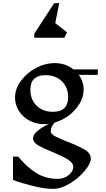

<svg xmlns="http://www.w3.org/2000/svg" viewBox="-20 -943 680 1226"><path d="M483 -465Q514 -423 514 -370Q514 -325 489 -282.5Q464 -240 422 -207.5Q380 -175 330 -161Q304 -135 304 -105Q304 -88 329.5 -74Q355 -60 411 -38Q484 -10 522 13Q560 36 560 70Q560 100 521.5 147Q483 194 426.5 228.5Q370 263 318 263Q263 263 188 244Q113 225 63 206V57H96Q154 127 213.5 163Q273 199 348 199Q376 199 399 187.5Q422 176 435 158Q448 140 448 124Q448 97 414.5 76Q381 55 316 28Q252 2 221.5 -16.5Q191 -35 191 -60Q191 -84 222 -109Q253 -134 295 -153Q279 -150 262 -150Q211 -150 168 -173Q125 -196 100.5 -235Q76 -274 76 -320Q76 -375 113 -426Q150 -477 209 -508.5Q268 -540 330 -540Q398 -540 449 -500H605L604 -465ZM415 -323Q415 -385 375 -424Q335 -463 270 -463Q223 -463 198.5 -440Q174 -417 174 -370Q174 -307 214 -268Q254 -229 318 -229Q415 -229 415 -323ZM199 -728 326 -923H358L333 -795L408 -737L391 -702H199Z"/></svg>

Font: Inknut Antiqua Light
Style: Regular
Weight: 300
Designer: Claus Eggers Sørensen
Foundry: Claus Eggers Sørensen
Version: Version 1.003; ttfautohint (v1.8.2) -l 8 -r 50 -G 200 -x 14 